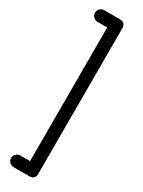

<svg xmlns="http://www.w3.org/2000/svg" viewBox="-224 -699 666 896"><g transform="rotate(30 109.0 -251.0)"><path d="M125.5 171.5H41.5Q29 171.5 19.5 162Q10 152.5 10 140Q10 127 19.5 117.8Q29 108.5 41.5 108.5H94V-611.5H41.5Q29 -611.5 19.5 -621Q10 -630.5 10 -643Q10 -656 19.5 -665.2Q29 -674.5 41.5 -674.5H125.5Q157 -674.5 157 -643V140Q157 171.5 125.5 171.5Z"/></g></svg>

Font: Jura Light SemiBold
Style: Regular
Weight: 600
Version: Version 5.106